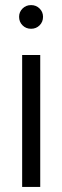

<svg xmlns="http://www.w3.org/2000/svg" viewBox="-20 -734 245 754"><path d="M138 -518V0H67V-518ZM55 -668Q55 -687 68.5 -700.5Q82 -714 102 -714Q122 -714 135.5 -700.5Q149 -687 149 -668Q149 -648 135.5 -634.5Q122 -621 102 -621Q82 -621 68.5 -634.5Q55 -648 55 -668Z"/></svg>

Font: Nacelle Light
Style: Regular
Weight: 300
Designer: Sora Sagano
Foundry: Sora Sagano
Version: Version 1.000;FEAKit 1.0